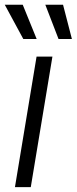

<svg xmlns="http://www.w3.org/2000/svg" viewBox="-27 -773 317 793"><path d="M34.7 0 124 -539.1H189.5L100.1 0ZM214.8 -611.8 160.2 -753.4H233.4L270 -611.8ZM69.3 -611.8 -7.3 -753.4H66.9L124.5 -611.8Z"/></svg>

Font: Inter 18pt Light
Style: Italic
Weight: 300
Italic angle: -9.3988°
Designer: Rasmus Andersson
Foundry: rsms
Version: Version 4.001;git-66647c0bb